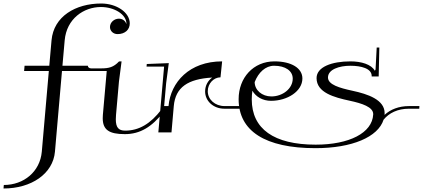

<svg xmlns="http://www.w3.org/2000/svg" viewBox="-168 -755 2412 1095"><path d="M525.4 -405 510.7 -404.5C480.1 -372 453.7 -365 409 -365H351.8C340.8 -365 333.1 -371.3 333.1 -380H188.1L200.9 -525C211.8 -648.5 310.1 -715 407.6 -715C483.9 -715 553 -672.9 553 -619.9L552 -619.2C547 -636.2 530.7 -648.5 510.2 -648.5C483.6 -648.5 459.2 -627.8 459.2 -600.9C459.2 -578.3 477.9 -560.5 502.5 -560.5C545.3 -560.5 572.1 -586.3 572.1 -621.5C572.1 -684.7 496.1 -735 409.3 -735C263.1 -735 138 -661.5 125.9 -525L113.1 -380H-27.9L-30.5 -350H110.5L70.4 110C60.4 224 -32.2 300 -146.2 300L-148 320C11 320 134.4 236 145.4 110L185.5 -350H440.7L418.7 -100C418.2 -93.3 417.9 -86.9 417.9 -80.8C417.9 -14.9 453.8 10 544.1 10C630.6 10 698.7 -31 765.2 -117L752.4 -130C690.3 -49 624.6 -10 545.9 -10C508.2 -10 492.5 -28 492.5 -74.8C492.5 -82.4 492.9 -90.8 493.7 -100L510.4 -290Z M794.6 -395 669.1 -390 667.8 -375H767.8L746.8 -134.5L735 0H810L823.1 -150C832.6 -258 904.2 -304.6 1042.2 -312.7C1018.6 -295.7 1001.8 -268.1 1001.8 -233.5C1001.8 -178.4 1049.3 -135 1111.8 -135H1251.8L1253.1 -150H1113.1C1058.4 -150 1016.9 -187.4 1016.9 -234.8C1016.9 -279.1 1051.5 -314 1089.5 -314L1098.9 -405C912.9 -405 805.1 -287 793.1 -150H768.1L779.5 -280Z M1995.4 -484.1H1980.4L1973.8 -358.5C1972.4 -356.1 1971.1 -353.7 1969.8 -351.3C1950.2 -387.7 1892.6 -405 1831.2 -405C1724.6 -405 1637.4 -373.4 1637.4 -309.5C1637.4 -226.9 1737.2 -199.7 1826.1 -180.6C1897.1 -165.4 1960.5 -144.6 1960.5 -104.1C1960.5 -103.4 1960.5 -102.7 1960.4 -102C1954.9 3 1824.3 70 1632.3 70C1394 70 1267.8 -20.1 1267.8 -188.2C1267.8 -204.6 1269.1 -222.8 1271.4 -237.8C1290.4 -203.3 1330 -180 1377.7 -180C1471.4 -180 1556.6 -234.7 1556.6 -307.5C1556.6 -366.3 1494.2 -405 1397.4 -405C1277.2 -405 1192.9 -312 1192.9 -189.3C1192.9 -7.5 1344.6 90 1631.3 90C1840.1 90 1988.4 26.3 2019.6 -72.4C2050.8 -110.6 2099.8 -135 2164.1 -135H2223.1L2223.9 -150H2164.9C2106.3 -150 2059 -131.1 2025.1 -99.8C2025.4 -103 2025.6 -106.4 2025.6 -109.9C2025.6 -186 1930.3 -218.5 1842.1 -237.4C1768.7 -253.2 1702.5 -272.2 1702.5 -313C1702.5 -359.2 1767.1 -380 1829.9 -380C1892.2 -380 1951.8 -364.4 1951.8 -321.6L1951.7 -319.1H1991.7ZM1284.4 -286.8C1305.7 -341.8 1346.1 -380 1395.2 -380C1460 -380 1501.5 -350.8 1501.5 -306.5C1501.5 -249 1443.1 -205 1379.9 -205C1325.9 -205 1284.7 -241 1284.4 -286.8Z"/></svg>

Font: Galberik
Style: Regular
Weight: 400
Designer: Gluk
Foundry: Gluk
Version: Version 0.50